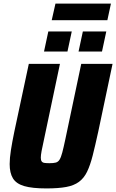

<svg xmlns="http://www.w3.org/2000/svg" viewBox="-20 -1045 649 1073"><path d="M239 8Q160 8 115.5 -5Q71 -18 52.5 -48Q34 -78 34 -128Q34 -161 41 -206Q48 -251 60 -309L141 -688H315L226 -266Q217 -226 212.5 -201.5Q208 -177 208 -164Q208 -150 213 -143Q218 -136 229 -134.5Q240 -133 257 -133Q279 -133 292 -136.5Q305 -140 313 -153Q321 -166 328 -192.5Q335 -219 345 -266L434 -688H609L529 -309Q512 -231 498 -176Q484 -121 466.5 -85Q449 -49 421 -28.5Q393 -8 349.5 0Q306 8 239 8ZM419 -757 443 -869H574L550 -757ZM226 -757 250 -869H381L357 -757ZM269 -932 290 -1025H600L580 -932Z"/></svg>

Font: Saira SemiCondensed ExtraBold
Style: Italic
Weight: 800
Width: 4
Italic angle: -12°
Designer: Hector Gatti with collaboration of the Omnibus-Type team
Foundry: Omnibus-Type
Version: Version 1.101